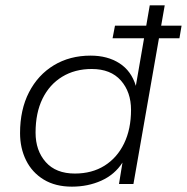

<svg xmlns="http://www.w3.org/2000/svg" viewBox="-20 -688 699 718"><path d="M249 10Q187 10 143.5 -16.5Q100 -43 77.5 -88.5Q55 -134 55 -190Q55 -278 88.5 -343Q122 -408 181.5 -444Q241 -480 319 -480Q382 -480 426.5 -451.5Q471 -423 488 -367L540 -668H596L479 0H425L438 -80Q409 -35 359 -12.5Q309 10 249 10ZM260 -39Q324 -39 371 -68.5Q418 -98 444 -151.5Q470 -205 470 -277Q470 -344 432 -387Q394 -430 323 -430Q260 -430 212.5 -401Q165 -372 139 -319Q113 -266 113 -192Q113 -125 151 -82Q189 -39 260 -39ZM401 -545 410 -592H659L651 -545Z"/></svg>

Font: Gantari Light
Style: Italic
Weight: 300
Italic angle: -10°
Version: Version 1.000